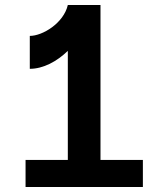

<svg xmlns="http://www.w3.org/2000/svg" viewBox="-20 -750 660 770"><path d="M99.5 -606V-474C153 -474 207.5 -503 252 -546V-108.5H82.5V0H553V-108.5H383V-730H252C235.5 -657.5 151 -606 99.5 -606Z"/></svg>

Font: Monaspace Neon SemiBold
Style: Regular
Weight: 600
Designer: Riley Cran & the Lettermatic Team
Foundry: Lettermatic
Version: Version 1.200 (Monaspace Neon)